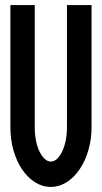

<svg xmlns="http://www.w3.org/2000/svg" viewBox="-20 -731 402 757"><path d="M117 -711V-230Q117 -201 122 -176Q127 -151 136 -133Q145 -115 156.5 -104.5Q168 -94 180 -94Q193 -94 204.5 -104.5Q216 -115 225 -133.5Q234 -152 239 -176.5Q244 -201 244 -230V-711H341V-230Q341 -182 328.5 -139Q316 -96 294 -63.5Q272 -31 242.5 -12.5Q213 6 180 6Q147 6 118 -12.5Q89 -31 67.5 -62.5Q46 -94 33.5 -137Q21 -180 21 -230V-711Z"/></svg>

Font: Fundamental  Brigade Condensed
Style: Regular
Weight: 400
Width: 3
Designer: Peter Wiegel, original typeface by Carl Albert Fahrenwaldt 1901
Foundry: Peter Wiegel
Version: Version 0.000 2012 initial release